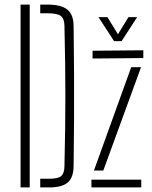

<svg xmlns="http://www.w3.org/2000/svg" viewBox="-20 -820 666 840"><path d="M70 0V-800H110V0ZM156 0V-38H195Q234 -38 247.8 -49.8Q261.5 -61.5 262 -93Q264 -183.5 265 -257.2Q266 -331 266 -400Q266 -469 265 -542.8Q264 -616.5 262 -707Q261.5 -738.5 246 -750.2Q230.5 -762 186 -762H156V-800H186Q247.5 -800 274.5 -778.2Q301.5 -756.5 302 -707Q303.5 -597 304 -498.2Q304.5 -399.5 304 -301Q303.5 -202.5 302 -93Q301.5 -43.5 276.5 -21.8Q251.5 0 195 0ZM380 0V-34H598V0ZM385 -564V-598L607 -600V-566ZM391 -74 554 -526H597L432 -74ZM479 -640 411 -745H450L496 -670L542 -745H580L512 -640Z"/></svg>

Font: Big Shoulders Stencil Text SC Thin
Style: Regular
Weight: 100
Designer: Patric King
Foundry: XO Type Co
Version: Version 2.001